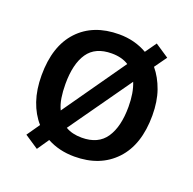

<svg xmlns="http://www.w3.org/2000/svg" viewBox="-110 -679 829 824"><g transform="rotate(20 304.5 -266.5)"><path d="M558 -270Q558 -136 489 -63Q420 10 303 10Q233 10 178 -20L141 34L78 -8L119 -67Q87 -103 69.5 -154Q52 -205 52 -270Q52 -404 120 -476.5Q188 -549 306 -549Q377 -549 434 -516L470 -567L533 -525L493 -469Q523 -433 540.5 -383.5Q558 -334 558 -270ZM161 -270Q161 -236 165.5 -207.5Q170 -179 181 -156L381 -441Q350 -461 304 -461Q229 -461 195 -411.5Q161 -362 161 -270ZM449 -270Q449 -334 431 -378L231 -95Q261 -77 305 -77Q380 -77 414.5 -128Q449 -179 449 -270Z"/></g></svg>

Font: Noto Sans Tamil Medium
Style: Regular
Weight: 500
Designer: Jelle Bosma - Monotype Design Team
Foundry: Monotype Imaging Inc.
Version: Version 2.004; ttfautohint (v1.8.4.7-5d5b)